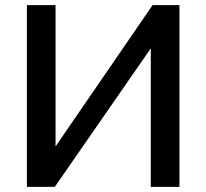

<svg xmlns="http://www.w3.org/2000/svg" viewBox="-20 -730 806 750"><path d="M85 0H194L569 -541V0H681V-710H576L197 -158V-710H85Z"/></svg>

Font: FIGSv2-sans-serif SemiBold
Style: Regular
Weight: 600
Designer: Matt McInerney, Pablo Impallari, Rodrigo Fuenzalida,Mirko Velimirovic
Foundry: Matt McInerney, Pablo Impallari, Rodrigo Fuenzalida
Version: Version 4.021;hotconv 1.0.109;makeotfexe 2.5.65596